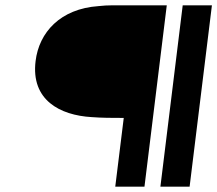

<svg xmlns="http://www.w3.org/2000/svg" viewBox="-20 -713 818 723"><path d="M584 -10H694L778 -693H668ZM114 -483C96 -336 206 -279 325 -272C365 -269 403 -269 436 -269H446L414 -10H524L608 -693H404C385 -693 369 -692 351 -690C207 -680 127 -591 114 -483Z"/></svg>

Font: Bluebird
Style: LiExtObl
Weight: 300
Designer: Jasper
Foundry: Cannot Into Space Fonts
Version: Version 0.98